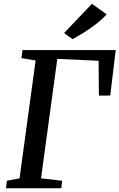

<svg xmlns="http://www.w3.org/2000/svg" viewBox="-20 -1012 642 1032"><path d="M12 0 17 -40.5 85 -53.5 171.5 -687 95 -699.5 101 -743H602L572.5 -498.5L511.5 -498L510 -685.5L288 -695.5L200.5 -53.5L314 -40.5L309.5 0ZM370 -801.5 324.5 -834.5 474 -991.5 553.5 -935Q529.5 -908.5 496.2 -882.8Q463 -857 429.2 -836.2Q395.5 -815.5 370 -801.5Z"/></svg>

Font: Merriweather 24pt Medium
Style: Italic
Weight: 500
Italic angle: -7.8°
Version: Version 2.101